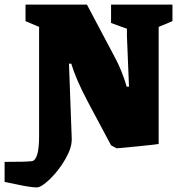

<svg xmlns="http://www.w3.org/2000/svg" viewBox="-91 -632 780 835"><path d="M-71 159V72Q24 72 47 69Q79 65 79 -40V-515L20 -540V-612H287L412 -376Q440 -323 460 -255H470L461 -476V-507L392 -532V-612H659V-540L599 -515V-6Q573 -2 508 4.5Q443 11 416 13L392 0L289 -193Q239 -288 219 -355H209L221 -28Q222 10 193.5 59.5Q165 109 127 146Q89 183 69 183Q44 183 -8.5 172Q-61 161 -71 159Z"/></svg>

Font: Grenze Black
Style: Regular
Weight: 900
Designer: Renata Polastri
Foundry: Omnibus-Type
Version: Version 1.002; ttfautohint (v1.8)